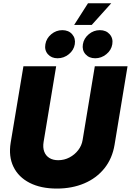

<svg xmlns="http://www.w3.org/2000/svg" viewBox="-20 -1127 789 1157"><path d="M322.3 9.3Q226.1 9.3 158.7 -25.1Q91.3 -59.6 61 -122.1Q30.8 -184.6 44.4 -267.6L121.1 -727.5H318.4L242.7 -271.5Q237.3 -237.8 246.6 -213.1Q255.9 -188.5 277.6 -175Q299.3 -161.6 330.6 -161.6Q367.2 -161.6 398.7 -178.2Q430.2 -194.8 451.4 -222.4Q472.7 -250 478 -284.2L551.3 -727.5H748.5L670.4 -254.9Q656.7 -171.9 609.1 -112.5Q561.5 -53.2 487.8 -22Q414.1 9.3 322.3 9.3ZM553.7 -775.9Q516.6 -775.9 495.1 -800.3Q473.6 -824.7 479.5 -860.4Q485.4 -896 514.9 -920.7Q544.4 -945.3 582 -945.3Q619.1 -945.3 640.9 -920.7Q662.6 -896 656.7 -860.4Q650.9 -824.7 620.8 -800.3Q590.8 -775.9 553.7 -775.9ZM327.1 -775.9Q290 -775.9 268.6 -800.3Q247.1 -824.7 253.4 -860.4Q259.3 -896 288.8 -920.7Q318.4 -945.3 355.5 -945.3Q393.1 -945.3 414.8 -920.7Q436.5 -896 430.7 -860.4Q424.8 -824.7 394.8 -800.3Q364.7 -775.9 327.1 -775.9ZM426.8 -976.6 510.3 -1107.4H650.4L532.7 -976.6Z"/></svg>

Font: Inter 18pt Black
Style: Italic
Weight: 900
Italic angle: -9.3988°
Designer: Rasmus Andersson
Foundry: rsms
Version: Version 4.001;git-66647c0bb